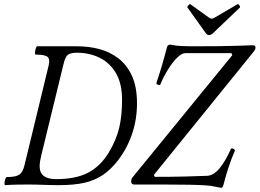

<svg xmlns="http://www.w3.org/2000/svg" viewBox="-20 -889 1251 925"><path d="M5 3Q1 3 1.5 -7Q2 -17 5.5 -26.5Q9 -36 12 -36Q56 -36 73 -47.5Q90 -59 98 -93L214 -572Q222 -604 209 -615Q196 -626 152 -626Q148 -626 148.5 -636Q149 -646 152.5 -656Q156 -666 159 -666H352Q406 -666 457 -653Q508 -640 549.5 -608.5Q591 -577 615.5 -524Q640 -471 640 -391Q640 -314 616.5 -244.5Q593 -175 549 -117Q514 -72 475.5 -46Q437 -20 387 -8.5Q337 3 265 3Q229 3 191 1.5Q153 0 112 0Q89 0 60 0.5Q31 1 5 3ZM250 -26Q345 -26 404.5 -57Q464 -88 504 -154Q540 -214 554 -272Q568 -330 568 -409Q568 -485 539.5 -535Q511 -585 461.5 -610Q412 -635 350 -635Q320 -635 307 -625Q294 -615 286 -580L179 -141Q175 -125 173 -112Q171 -99 171 -88Q171 -26 250 -26ZM1046 16 1015 10Q1000 6 971 4Q942 2 893.5 1Q845 0 769 0H628Q612 0 612 -14Q612 -27 618 -34L1099 -623L1095 -633H874Q857 -633 838 -615.5Q819 -598 801.5 -572.5Q784 -547 771 -522Q758 -497 753 -483Q750 -477 741 -480.5Q732 -484 734 -491Q748 -532 760.5 -574.5Q773 -617 784 -660Q787 -674 800 -674Q803 -674 818 -671Q843 -666 913 -666Q1058 -666 1124 -668.5Q1190 -671 1199 -671Q1211 -671 1211 -659Q1211 -651 1202 -640L721 -46L726 -37Q804 -37 869 -38.5Q934 -40 979 -42Q1010 -44 1038.5 -79Q1067 -114 1092 -171Q1095 -177 1104.5 -172Q1114 -167 1111 -161Q1095 -126 1080.5 -81Q1066 -36 1057 0Q1053 16 1046 16ZM987 -720Q978 -720 971 -730L883 -853Q881 -856 887.5 -863.5Q894 -871 898 -868L987 -804Q994 -799 1000 -799Q1006 -799 1014 -804L1123 -868Q1128 -871 1133.5 -863Q1139 -855 1135 -852L1006 -729Q997 -720 987 -720Z"/></svg>

Font: Junicode Two Beta Condensed
Style: Italic
Weight: 400
Width: 3
Italic angle: -9°
Version: Version 1.053; ttfautohint (v1.8.4)